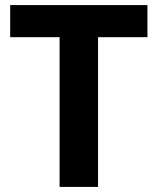

<svg xmlns="http://www.w3.org/2000/svg" viewBox="-20 -734 619 754"><path d="M365 0H214V-588H20V-714H559V-588H365Z"/></svg>

Font: Noto Sans Ol Chiki
Style: Bold
Weight: 700
Designer: Monotype Design Team, Lewis McGuffie
Foundry: Monotype Imaging Inc.
Version: Version 2.003; ttfautohint (v1.8.4.7-5d5b)